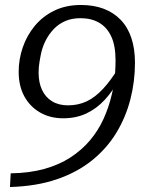

<svg xmlns="http://www.w3.org/2000/svg" viewBox="-20 -671 600 771"><path d="M305 -651Q245 -651 198.5 -628.5Q152 -606 120 -567.5Q88 -529 71.5 -481Q55 -433 55 -383Q55 -326 77.5 -284.5Q100 -243 140.5 -219.5Q181 -196 234 -196Q285 -196 326 -215Q367 -234 400.5 -270Q434 -306 461 -357L458 -402Q426 -349 394 -314.5Q362 -280 328 -264Q294 -248 253 -248Q216 -248 189.5 -264Q163 -280 149 -309.5Q135 -339 135 -380Q135 -391 136 -402.5Q137 -414 139 -425Q141 -436 143 -447Q149 -480 163 -507.5Q177 -535 197 -555.5Q217 -576 243.5 -587Q270 -598 303 -598Q347 -598 378.5 -579.5Q410 -561 427 -524Q444 -487 444 -429Q444 -407 442.5 -383.5Q441 -360 438 -337.5Q435 -315 429 -292Q417 -240 395.5 -193Q374 -146 341 -107Q308 -68 262.5 -38.5Q217 -9 157.5 7.5Q98 24 23 25L20 80Q126 77 208 49Q290 21 349.5 -27Q409 -75 447 -137.5Q485 -200 503.5 -272Q522 -344 522 -419Q522 -475 507.5 -518.5Q493 -562 464.5 -591.5Q436 -621 396 -636Q356 -651 305 -651Z"/></svg>

Font: Roboto Serif Light
Style: Italic
Weight: 300
Italic angle: -10°
Version: Version 1.007